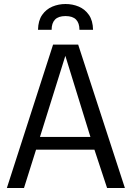

<svg xmlns="http://www.w3.org/2000/svg" viewBox="-20 -937 657 957"><path d="M14.2 0 244.6 -714.8H369.6L602.5 0H513.7L450.7 -190.9H159.7L99.6 0ZM179.2 -254.4H430.7L305.7 -658.7ZM169.4 -788.6Q170.4 -834.5 190.2 -862.8Q210 -891.1 241 -904.1Q272 -917 306.6 -917Q341.8 -917 372.6 -904.1Q403.3 -891.1 423.1 -862.8Q442.9 -834.5 443.8 -788.6H376Q376 -821.8 359.1 -839.4Q342.3 -856.9 306.6 -856.9Q271 -856.9 254.2 -839.4Q237.3 -821.8 237.3 -788.6Z"/></svg>

Font: Pontano Sans
Style: Regular
Weight: 400
Designer: Vernon Adams
Foundry: Vernon Adams
Version: Version 2.001